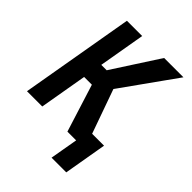

<svg xmlns="http://www.w3.org/2000/svg" viewBox="-248 -834 1133 1133"><g transform="rotate(45 318.0 -268.0)"><path d="M261.2 -710.9 138.2 0H10.7L133.8 -710.9ZM605.5 -710.9 311 -297.9H158.2L161.6 -419.9H255.9L444.3 -710.9ZM348.1 0 245.6 -325.7 343.3 -422.9 493.7 0ZM559.6 -94.2 513.2 174.8H390.6L437.5 -94.2Z"/></g></svg>

Font: Roboto Condensed SemiBold
Style: Italic
Weight: 600
Italic angle: -12°
Designer: Christian Robertson
Foundry: Google
Version: Version 3.008; 2023